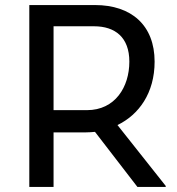

<svg xmlns="http://www.w3.org/2000/svg" viewBox="-20 -740 700 760"><path d="M445 -245C530 -286 592 -372 592 -496C592 -640 500 -720 356 -720H96V0H192V-216H320C332 -216 344 -217 356 -218L524 0H636V-4ZM192 -304V-636H352C436 -636 492 -592 492 -496C492 -396 436 -304 324 -304Z"/></svg>

Font: Kufam Arabic Latin Roman Normal
Style: Regular
Weight: 400
Designer: Wael Morcos & Artur Schmal
Version: Version 1.200;PS 001.200;hotconv 1.0.88;makeotf.lib2.5.64775